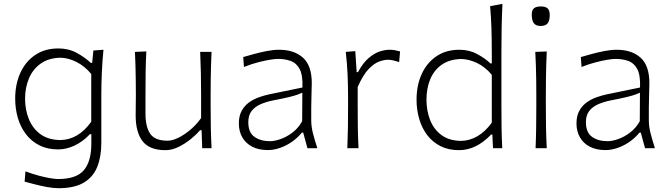

<svg xmlns="http://www.w3.org/2000/svg" viewBox="-20 -782 3531 1013"><path d="M289.1 210.9Q261.7 210.9 228.3 204.8Q194.8 198.7 163.3 190.4Q131.8 182.1 109.9 176.3L114.3 122.1Q150.4 135.7 184.6 144.8Q218.8 153.8 245.6 158.2Q272.5 162.6 286.1 162.6Q383.3 162.6 422.6 115.7Q461.9 68.8 461.9 -23.9V-74.2H454.6Q417.5 -34.7 373.8 -14.2Q330.1 6.3 286.6 6.3Q230.5 6.3 188 -15.1Q145.5 -36.6 116.9 -74Q88.4 -111.3 74.2 -159.7Q60.1 -208 60.1 -261.7Q60.1 -337.4 87.2 -397.2Q114.3 -457 165.3 -491.7Q216.3 -526.4 288.1 -526.4Q342.3 -526.4 385.5 -502.7Q428.7 -479 459 -450.2H466.3L472.7 -515.6L525.9 -519.5Q520 -460 517.3 -399.2Q514.6 -338.4 514.6 -281.2V-27.3Q514.6 44.4 493.2 98.1Q471.7 151.9 422.4 181.4Q373 210.9 289.1 210.9ZM296.9 -43Q392.6 -43.9 461.4 -139.6V-391.6Q426.8 -433.6 383.1 -455.3Q339.4 -477.1 298.8 -477.5Q236.3 -476.1 194.8 -446.5Q153.3 -417 132.8 -368.4Q112.3 -319.8 112.3 -260.7Q112.3 -204.1 131.8 -154.8Q151.4 -105.5 192.1 -75Q232.9 -44.4 296.9 -43Z M853 10.3Q887.7 10.3 922.6 -7.1Q957.5 -24.4 987.3 -48.8Q1017.1 -73.2 1035.6 -95.2H1043.5L1046.9 0H1096.2Q1093.3 -57.1 1092.3 -110.1Q1091.3 -163.1 1091.3 -226.1V-278.3Q1091.3 -321.3 1091.8 -359.1Q1092.3 -397 1093.3 -433.6Q1094.2 -470.2 1096.2 -508.3H1036.1Q1038.6 -451.2 1039.8 -397.7Q1041 -344.2 1041 -282.2V-159.2Q1017.6 -125.5 985.6 -98.4Q953.6 -71.3 921.4 -55.4Q889.2 -39.6 864.3 -39.6Q797.9 -39.6 772.7 -75.9Q747.6 -112.3 747.6 -183.1V-282.2Q747.6 -344.2 748.3 -398.9Q749 -453.6 752 -510.7L691.9 -508.3Q693.8 -470.2 694.8 -433.6Q695.8 -397 696.3 -359.1Q696.8 -321.3 696.8 -278.3Q696.8 -255.4 696.3 -230.5Q695.8 -205.6 695.8 -172.4Q695.8 -84 732.4 -36.9Q769 10.3 853 10.3Z M1404.3 -37.1Q1354.5 -37.1 1322.3 -60.1Q1290 -83 1290 -137.7Q1290 -174.8 1308.3 -197.5Q1326.7 -220.2 1356.7 -232.9Q1386.7 -245.6 1421.9 -252.4Q1475.6 -262.7 1505.4 -270Q1535.2 -277.3 1550.5 -283Q1565.9 -288.6 1575.2 -293L1574.2 -142.6Q1554.7 -106.9 1524.2 -83.5Q1493.7 -60.1 1461.4 -48.6Q1429.2 -37.1 1404.3 -37.1ZM1393.6 9.8Q1424.3 9.8 1457.5 -1.7Q1490.7 -13.2 1520.8 -34.2Q1550.8 -55.2 1572.8 -82.5H1579.6L1602.1 0H1654.3Q1640.6 -42 1631.3 -78.1Q1622.1 -114.3 1622.1 -146V-216.8Q1622.1 -251.5 1623.5 -286.1Q1625 -320.8 1625 -343.3Q1625 -436 1578.4 -477.8Q1531.7 -519.5 1452.6 -519.5Q1422.9 -519.5 1387.7 -512.7Q1352.5 -505.9 1319.6 -496.8Q1286.6 -487.8 1263.2 -481L1267.1 -428.7Q1305.2 -443.8 1340.8 -453.1Q1376.5 -462.4 1404.1 -466.8Q1431.6 -471.2 1446.3 -471.2Q1483.4 -471.2 1513.7 -460.4Q1543.9 -449.7 1561 -417.5Q1578.1 -385.3 1575.7 -320.3L1402.3 -284.7Q1376.5 -279.3 1348.1 -269.5Q1319.8 -259.8 1295.4 -242.7Q1271 -225.6 1255.6 -198.2Q1240.2 -170.9 1240.2 -130.4Q1240.2 -89.4 1258.3 -57.6Q1276.4 -25.9 1310.5 -8.1Q1344.7 9.8 1393.6 9.8Z M1812.5 0H1871.6Q1868.7 -57.1 1867.9 -109.9Q1867.2 -162.6 1867.2 -224.6V-322.8Q1895.5 -387.7 1925.3 -418.2Q1955.1 -448.7 1981.7 -457.8Q2008.3 -466.8 2026.9 -466.8Q2040 -466.8 2055.7 -463.1Q2071.3 -459.5 2085.9 -454.1L2090.8 -510.7Q2077.6 -514.6 2063.5 -517.1Q2049.3 -519.5 2033.7 -519.5Q2011.7 -519.5 1983.2 -510.3Q1954.6 -501 1924.8 -475.6Q1895 -450.2 1868.7 -401.4H1861.8L1854.5 -512.2L1804.2 -508.3Q1811 -450.7 1813.7 -391.6Q1816.4 -332.5 1816.4 -277.3V-226.1Q1816.4 -163.1 1815.7 -110.1Q1814.9 -57.1 1812.5 0Z M2411.1 -38.6Q2347.7 -40 2307.6 -70.6Q2267.6 -101.1 2248.8 -150.1Q2230 -199.2 2230 -255.9Q2230 -315.4 2249.8 -363.5Q2269.5 -411.6 2310.3 -440.4Q2351.1 -469.2 2413.1 -470.7Q2453.1 -470.2 2496.6 -449.7Q2540 -429.2 2574.7 -387.2V-134.8Q2541 -87.9 2499.3 -63.5Q2457.5 -39.1 2411.1 -38.6ZM2401.9 10.3Q2492.7 10.3 2571.3 -72.3H2577.6L2581.1 0H2629.9Q2627 -57.1 2626.2 -110.1Q2625.5 -163.1 2625.5 -226.1V-507.8Q2625.5 -574.2 2626.7 -636.5Q2627.9 -698.7 2630.9 -761.7L2565.9 -749.5Q2570.8 -693.4 2572.8 -633.3Q2574.7 -573.2 2574.7 -507.8V-447.3H2567.9Q2539.6 -474.1 2497.8 -496.8Q2456.1 -519.5 2403.8 -519.5Q2333 -519.5 2282.5 -485.1Q2231.9 -450.7 2204.8 -391.1Q2177.7 -331.5 2177.7 -255.9Q2177.7 -202.1 2191.9 -154.1Q2206.1 -106 2234.1 -69.1Q2262.2 -32.2 2304.2 -11Q2346.2 10.3 2401.9 10.3Z M2805.7 0H2864.7Q2861.8 -57.1 2860.8 -110.1Q2859.9 -163.1 2859.9 -226.1V-277.3Q2859.9 -320.8 2860.4 -359.4Q2860.8 -397.9 2861.8 -434.8Q2862.8 -471.7 2864.7 -510.3L2804.2 -508.3Q2806.2 -470.2 2807.4 -433.6Q2808.6 -397 2809.1 -358.9Q2809.6 -320.8 2809.6 -277.3V-226.1Q2809.6 -163.1 2808.8 -110.1Q2808.1 -57.1 2805.7 0ZM2832.5 -645Q2858.4 -645 2869.4 -658.9Q2880.4 -672.9 2880.4 -702.1Q2880.4 -727.1 2869.6 -737.5Q2858.9 -748 2834 -748Q2808.6 -748 2797.1 -738.3Q2785.6 -728.5 2785.6 -705.6Q2785.6 -673.8 2796.6 -659.4Q2807.6 -645 2832.5 -645Z M3185.5 -37.1Q3135.7 -37.1 3103.5 -60.1Q3071.3 -83 3071.3 -137.7Q3071.3 -174.8 3089.6 -197.5Q3107.9 -220.2 3137.9 -232.9Q3168 -245.6 3203.1 -252.4Q3256.8 -262.7 3286.6 -270Q3316.4 -277.3 3331.8 -283Q3347.2 -288.6 3356.4 -293L3355.5 -142.6Q3335.9 -106.9 3305.4 -83.5Q3274.9 -60.1 3242.7 -48.6Q3210.4 -37.1 3185.5 -37.1ZM3174.8 9.8Q3205.6 9.8 3238.8 -1.7Q3272 -13.2 3302 -34.2Q3332 -55.2 3354 -82.5H3360.8L3383.3 0H3435.5Q3421.9 -42 3412.6 -78.1Q3403.3 -114.3 3403.3 -146V-216.8Q3403.3 -251.5 3404.8 -286.1Q3406.2 -320.8 3406.2 -343.3Q3406.2 -436 3359.6 -477.8Q3313 -519.5 3233.9 -519.5Q3204.1 -519.5 3168.9 -512.7Q3133.8 -505.9 3100.8 -496.8Q3067.9 -487.8 3044.4 -481L3048.3 -428.7Q3086.4 -443.8 3122.1 -453.1Q3157.7 -462.4 3185.3 -466.8Q3212.9 -471.2 3227.5 -471.2Q3264.6 -471.2 3294.9 -460.4Q3325.2 -449.7 3342.3 -417.5Q3359.4 -385.3 3356.9 -320.3L3183.6 -284.7Q3157.7 -279.3 3129.4 -269.5Q3101.1 -259.8 3076.7 -242.7Q3052.2 -225.6 3036.9 -198.2Q3021.5 -170.9 3021.5 -130.4Q3021.5 -89.4 3039.6 -57.6Q3057.6 -25.9 3091.8 -8.1Q3126 9.8 3174.8 9.8Z"/></svg>

Font: Pinar FD VF
Style: Regular
Weight: 300
Designer: Amin Abedi
Version: Version 2.000